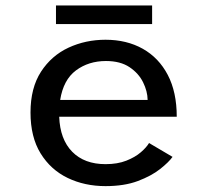

<svg xmlns="http://www.w3.org/2000/svg" viewBox="-20 -654 750 686"><path d="M596.5 -93.5Q583 -74.5 552 -50Q521 -25.5 472.5 -7.2Q424 11 357 11Q282.5 11 221.8 -18.2Q161 -47.5 125 -106Q89 -164.5 89 -252Q89 -340 126.5 -397.8Q164 -455.5 225 -483.8Q286 -512 357 -512Q432.5 -512 490 -479.8Q547.5 -447.5 579.5 -386.2Q611.5 -325 611.5 -237H191.5Q194.5 -156 238 -111.8Q281.5 -67.5 357 -67.5Q400 -67.5 431.5 -80Q463 -92.5 483.2 -110Q503.5 -127.5 512.5 -143ZM358.5 -436Q296.5 -436 251.5 -402.5Q206.5 -369 195 -297H507.5Q507 -328 491.2 -360Q475.5 -392 442.8 -414Q410 -436 358.5 -436ZM180 -634.5H523.5V-568H180Z"/></svg>

Font: League Mono
Style: Regular
Weight: 400
Width: 6
Designer: Tyler Finck
Foundry: The League of Moveable Type / Tyler Finck
Version: Version 2.300;RELEASE